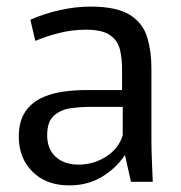

<svg xmlns="http://www.w3.org/2000/svg" viewBox="-20 -551 548 582"><path d="M190 11Q120 11 78.5 -30.5Q37 -72 37 -136Q37 -181 54.5 -209Q72 -237 101.5 -252Q131 -267 167 -272.5Q203 -278 240 -278H350V-342Q350 -374 343.5 -401Q337 -428 313.5 -444.5Q290 -461 240 -461Q199 -461 159.5 -451Q120 -441 87 -427L72 -491Q111 -509 160 -520Q209 -531 254 -531Q334 -531 373.5 -506Q413 -481 426 -438.5Q439 -396 439 -344V-128Q439 -98 440.5 -63Q442 -28 443 0H377L359 -80H358Q331 -40 288 -14.5Q245 11 190 11ZM218 -52Q264 -52 302 -76.5Q340 -101 352 -141V-227H252Q225 -227 195 -223Q165 -219 144 -201Q123 -183 123 -141Q123 -99 149 -75.5Q175 -52 218 -52Z"/></svg>

Font: Murecho
Style: Regular
Weight: 400
Designer: Neil Summerour
Foundry: Positype
Version: Version 1.010; ttfautohint (v1.8.3)